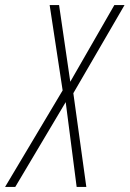

<svg xmlns="http://www.w3.org/2000/svg" viewBox="-75 -734 509 754"><path d="M-55 0H-15L183 -333L226 0H264L213 -368L414 -714H374L201 -413L157 -714H120L171 -379Z"/></svg>

Font: Noto Sans ExtraCondensed ExtraLight
Style: Italic
Weight: 200
Width: 2
Italic angle: -12°
Designer: Monotype Design Team
Foundry: Monotype Imaging Inc.
Version: Version 2.013